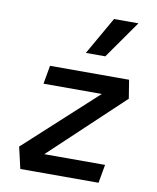

<svg xmlns="http://www.w3.org/2000/svg" viewBox="-88 -863 761 931"><g transform="rotate(10 293.0 -397.5)"><path d="M535.2 -426.8 178.2 -90.8H477.5L461.4 0H76.2L51.8 -106L402.3 -426.8H115.2L131.3 -517.6H520.5ZM291.5 -609.4 397.5 -794.9H517.6L387.2 -609.4Z"/></g></svg>

Font: CaskaydiaCove NFP
Style: Italic
Weight: 400
Italic angle: -10°
Designer: Aaron Bell
Foundry: Saja Typeworks
Version: Version 2111.001; VTT 6.35;Nerd Fonts 3.1.1